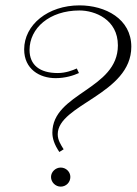

<svg xmlns="http://www.w3.org/2000/svg" viewBox="-20 -690 509 715"><path d="M217 -134C206 -152 195 -168 195 -190C195 -301 469 -339 469 -516C469 -620 372 -670 276 -670C159 -670 70 -598 70 -506C70 -433 127 -399 187 -399C224 -399 254 -409 274 -418L266 -435C250 -428 225 -418 195 -418C128 -418 90 -448 90 -504C90 -585 164 -651 276 -651C333 -651 419 -618 419 -521C419 -356 175 -344 175 -196C175 -175 182 -152 201 -124ZM242 -31C242 -50 226 -66 206 -66C187 -66 170 -50 170 -31C170 -11 187 5 206 5C226 5 242 -11 242 -31Z"/></svg>

Font: Clicker Script
Style: Regular
Weight: 400
Designer: Astigmatic (AOETI)
Foundry: Astigmatic (AOETI)
Version: Version 1.000